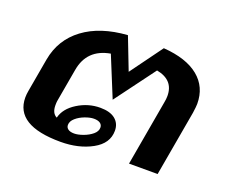

<svg xmlns="http://www.w3.org/2000/svg" viewBox="-88 -619 917 769"><g transform="rotate(20 370.5 -235.0)"><path d="M693 -318Q693 -307 689 -279L640 0H518L567 -279Q570 -294 570 -307Q570 -375 496 -389L369 -218L299 -389Q203 -372 187 -279L162 -137Q161 -130 161 -119Q161 -85 183 -74Q193 -115 238 -143Q283 -171 334 -171Q376 -171 398 -153Q420 -135 420 -104Q420 -50 363.5 -19Q307 12 230 12Q37 12 37 -107Q37 -121 40 -137L65 -279Q81 -368 152 -421Q223 -474 338 -482L391 -345L491 -482Q589 -475 641 -432.5Q693 -390 693 -318ZM235 -62Q235 -51 244 -44.5Q253 -38 270 -38Q286 -38 308 -46Q330 -54 345.5 -67Q361 -80 361 -96Q361 -108 351.5 -114.5Q342 -121 325 -121Q309 -121 287.5 -113Q266 -105 250.5 -91.5Q235 -78 235 -62Z"/></g></svg>

Font: KoHo
Style: Bold Italic
Weight: 700
Italic angle: -10°
Version: Version 1.000; ttfautohint (v1.6)